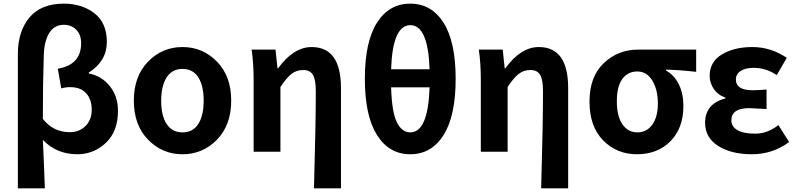

<svg xmlns="http://www.w3.org/2000/svg" viewBox="-20 -832 4371 1053"><path d="M215 -65Q220 30 226 201H78V-536Q78 -660 141.5 -736Q205 -812 330 -812Q429 -812 497.5 -759.5Q566 -707 566 -602Q566 -497 467 -434V-429Q537 -416 582 -360Q627 -304 627 -224Q627 -111 560.5 -48.5Q494 14 404 14Q290 14 215 -65ZM363 -107Q414 -107 448.5 -140.5Q483 -174 483 -230.5Q483 -287 452.5 -320.5Q422 -354 365 -354Q337 -354 316 -347L297 -455Q425 -477 425 -595Q425 -643 397.5 -669.5Q370 -696 331 -696Q278 -696 250 -651Q222 -606 220 -525Q215 -381 215 -180Q272 -107 363 -107Z M1170 -66Q1092 14 981 14Q870 14 792 -66Q714 -146 714 -280Q714 -414 792 -494Q870 -574 981 -574Q1092 -574 1170 -494Q1248 -414 1248 -280Q1248 -146 1170 -66ZM894 -152Q924 -106 981 -106Q1038 -106 1067.5 -152Q1097 -198 1097 -280Q1097 -362 1067.5 -408Q1038 -454 981 -454Q924 -454 894 -407.5Q864 -361 864 -279.5Q864 -198 894 -152Z M1702 201Q1712 -153 1712 -331Q1712 -396 1696 -422Q1680 -448 1643 -448Q1606 -448 1578.5 -426.5Q1551 -405 1518 -355V0H1371V-393Q1371 -485 1360 -560H1491L1502 -457H1505Q1590 -574 1689 -574Q1850 -574 1850 -349V201Z M2412.5 -91Q2346 14 2230 14Q2114 14 2047.5 -91.5Q1981 -197 1981 -400Q1981 -603 2047.5 -707.5Q2114 -812 2230 -812Q2346 -812 2412.5 -707.5Q2479 -603 2479 -399.5Q2479 -196 2412.5 -91ZM2336 -452Q2328 -694 2230.5 -694Q2133 -694 2125 -452ZM2230 -106Q2328 -106 2336 -353H2125Q2129 -217 2156.5 -161.5Q2184 -106 2230 -106Z M2948 201Q2958 -153 2958 -331Q2958 -396 2942 -422Q2926 -448 2889 -448Q2852 -448 2824.5 -426.5Q2797 -405 2764 -355V0H2617V-393Q2617 -485 2606 -560H2737L2748 -457H2751Q2836 -574 2935 -574Q3096 -574 3096 -349V201Z M3481 -560H3798V-438Q3702 -449 3633 -450V-445Q3678 -420 3703 -369.5Q3728 -319 3728 -251Q3728 -129 3657 -57.5Q3586 14 3474 14Q3362 14 3287.5 -62.5Q3213 -139 3213 -275Q3213 -411 3291 -485.5Q3369 -560 3481 -560ZM3363 -276.5Q3363 -195 3393.5 -150.5Q3424 -106 3475.5 -106Q3527 -106 3557.5 -148.5Q3588 -191 3588 -265Q3588 -339 3558 -389.5Q3528 -440 3475.5 -440Q3423 -440 3393 -399Q3363 -358 3363 -276.5Z M4308 -53Q4217 14 4104 14Q3991 14 3919 -31.5Q3847 -77 3847 -158Q3847 -263 3958 -292V-297Q3917 -311 3894.5 -344.5Q3872 -378 3872 -416Q3872 -493 3939 -533.5Q4006 -574 4106.5 -574Q4207 -574 4295 -515L4240 -420Q4182 -460 4112 -460Q4069 -460 4042.5 -443Q4016 -426 4016 -396Q4016 -337 4108 -337Q4132 -337 4184 -341V-234Q4104 -239 4090 -239Q3991 -239 3991 -172Q3991 -138 4024 -118.5Q4057 -99 4123 -99Q4189 -99 4249 -146Z"/></svg>

Font: Swei Fan Sans CJK TC
Style: Bold
Weight: 700
Version: Version 2.130